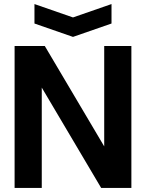

<svg xmlns="http://www.w3.org/2000/svg" viewBox="-20 -927 720 947"><path d="M52 0V-700H201L494 -205V-700H628V0H479L186 -495V0ZM530 -907V-811L340 -745L150 -811V-907L340 -841Z"/></svg>

Font: Tektur SemiBold
Style: Regular
Weight: 600
Designer: Adam Jagosz
Foundry: Adam Jagosz
Version: Version 1.005;gftools[0.9.30]